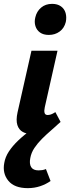

<svg xmlns="http://www.w3.org/2000/svg" viewBox="-51 -687 364 995"><path d="M115 8Q88 8 67.5 -3Q47 -14 39 -39Q31 -64 40 -105L112 -424H247L181 -131Q177 -113 180 -102Q183 -91 196 -91Q204 -91 213 -94Q222 -97 236 -106L263 -55Q229 -23 190.5 -7.5Q152 8 115 8ZM202 -506Q174 -506 156.5 -518.5Q139 -531 132.5 -552Q126 -573 132 -597Q139 -628 162 -647.5Q185 -667 219 -667Q247 -667 265 -654Q283 -641 289 -619.5Q295 -598 290 -573Q282 -541 258 -523.5Q234 -506 202 -506ZM93 288Q24 288 -7.5 250Q-39 212 -29 158Q-24 127 -5 98Q14 69 44 40.5Q74 12 116 -18.5Q158 -49 209 -84L262 -55Q239 -33 214 -11.5Q189 10 166.5 32.5Q144 55 127.5 79.5Q111 104 106 132Q100 162 110.5 179Q121 196 149 196Q158 196 168 194.5Q178 193 187 189L211 251Q187 268 157 278Q127 288 93 288Z"/></svg>

Font: Ysabeau Infant ExtraBold
Style: Italic
Weight: 800
Italic angle: -12°
Designer: Christian Thalmann (Catharsis Fonts)
Version: Version 2.001;gftools[0.9.30]; featfreeze: ss01,ss02,lnum